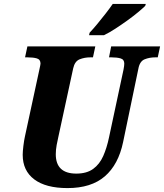

<svg xmlns="http://www.w3.org/2000/svg" viewBox="-20 -951 838 981"><path d="M325 10Q214 10 155 -34.5Q96 -79 96 -160Q96 -177 99.5 -205.5Q103 -234 107 -252L180 -590Q187 -621 187 -626Q187 -647 168.5 -652.5Q150 -658 120 -658H108L120 -714H467L455 -658H442Q412 -658 387 -648Q362 -638 354 -602L278 -251Q274 -235 269.5 -210Q265 -185 265 -163Q265 -64 370 -64Q423 -64 456 -88Q489 -112 507.5 -154Q526 -196 537 -249L611 -595Q613 -604 614 -613Q615 -622 615 -626Q615 -647 596.5 -652.5Q578 -658 549 -658H537L548 -714H798L786 -658H774Q744 -658 719 -648Q694 -638 687 -600L609 -225Q585 -110 515.5 -50Q446 10 325 10ZM435 -771 438 -784Q456 -803 477.5 -829Q499 -855 520 -882Q541 -909 556 -931H725L722 -921Q710 -909 686 -889Q662 -869 631.5 -847Q601 -825 569.5 -804.5Q538 -784 511 -771Z"/></svg>

Font: Noto Serif SemiCondensed ExtraBold
Style: Italic
Weight: 800
Width: 4
Italic angle: -12°
Designer: Monotype Design Team
Foundry: Monotype Imaging Inc.
Version: Version 2.014; ttfautohint (v1.8.4.7-5d5b)